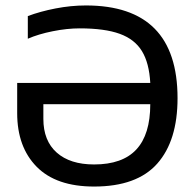

<svg xmlns="http://www.w3.org/2000/svg" viewBox="-20 -674 714 704"><path d="M43 -259V-370H531Q527 -443 500.5 -486.5Q474 -530 419 -550Q364 -570 272 -570Q226 -570 173.5 -559.5Q121 -549 82 -532V-615Q127 -632 183.5 -643Q240 -654 295 -654Q631 -654 631 -314Q631 -158 556.5 -74Q482 10 325 10Q186 10 114.5 -62.5Q43 -135 43 -259ZM531 -292H139V-238Q139 -158 188 -114.5Q237 -71 325 -71Q429 -71 480 -126Q531 -181 531 -292Z"/></svg>

Font: Kanit
Style: Regular
Weight: 400
Designer: Katatrad Team
Foundry: Cadson Demak
Version: Version 1.001